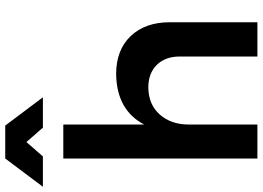

<svg xmlns="http://www.w3.org/2000/svg" viewBox="-177 -849 1004 734"><g transform="rotate(-90 325.0 -482.0)"><path d="M607 -334V0H476V-296Q476 -352 444 -384.5Q412 -417 357 -417Q292 -416 254 -373Q216 -330 216 -263V0H86V-742H216V-433Q271 -538 409 -540Q501 -540 554 -484.5Q607 -429 607 -334ZM320 -820H204L149 -883L94 -820H-22L86 -964H212Z"/></g></svg>

Font: Montserrat arm2 Medium
Style: Regular
Weight: 500
Designer: Julieta Ulanovsky
Foundry: Julieta Ulanovsky
Version: Version 6.000